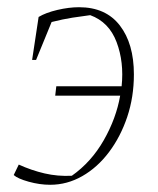

<svg xmlns="http://www.w3.org/2000/svg" viewBox="-20 -505 437 532"><path d="M133 -240 136 -266H317Q324 -333 303 -388.5Q282 -444 230 -463Q206 -460 180.5 -456Q155 -452 123 -444L80 -339H69L87 -458Q107 -470 139 -477.5Q171 -485 199 -485Q273 -485 312 -434.5Q351 -384 351 -299Q351 -236 332.5 -181Q314 -126 282 -83.5Q250 -41 208 -17Q166 7 119 7Q90 7 59.5 -1.5Q29 -10 18 -20L32 -49Q67 -33 103.5 -24.5Q140 -16 179 -18Q233 -56 267.5 -116.5Q302 -177 313 -240Z"/></svg>

Font: Piazzolla Thin
Style: Italic
Weight: 100
Italic angle: -11.3°
Designer: Juan Pablo del Peral
Foundry: Huerta Tipografica
Version: Version 1.330